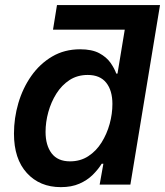

<svg xmlns="http://www.w3.org/2000/svg" viewBox="-20 -748 668 778"><path d="M548.3 -627.9H194.8L210.9 -727.5H628.4ZM226.6 10.3Q141.1 10.3 88.9 -46.9Q36.6 -104 36.6 -206.5Q36.6 -269.5 54.4 -330.3Q72.3 -391.1 106.9 -440.4Q141.6 -489.7 191.4 -519Q241.2 -548.3 304.7 -548.3Q352.5 -548.3 382.1 -532.5Q411.6 -516.6 427.7 -493.7Q443.8 -470.7 451.2 -449.7H456.1L502 -727.5H628.4L508.3 0H383.8L398.9 -84.5H392.1Q377.4 -61 355.5 -39.3Q333.5 -17.6 301.8 -3.7Q270 10.3 226.6 10.3ZM263.7 -94.2Q305.7 -94.2 337.6 -115Q369.6 -135.7 391.4 -170.4Q413.1 -205.1 424.3 -245.8Q435.5 -286.6 435.5 -326.7Q435.5 -381.3 410.4 -412.8Q385.3 -444.3 335.4 -444.3Q293.5 -444.3 261.7 -423.6Q230 -402.8 208.5 -368.7Q187 -334.5 175.8 -293.9Q164.6 -253.4 164.6 -213.4Q164.6 -159.2 189.2 -126.7Q213.9 -94.2 263.7 -94.2Z"/></svg>

Font: Inter 17pt SemiBold
Style: Italic
Weight: 600
Italic angle: -9.3988°
Version: Version 4.001;git-66647c0bb